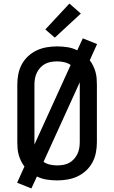

<svg xmlns="http://www.w3.org/2000/svg" viewBox="-20 -1003 640 1076"><path d="M156 53 76 21 117 -70Q106 -84 98 -100.5Q90 -117 85 -134.5Q80 -152 78.5 -170Q77 -188 77 -206V-529Q77 -558 82.5 -587Q88 -616 102 -642Q116 -668 137.5 -688Q159 -708 185.5 -720.5Q212 -733 241.5 -738Q271 -743 300 -743Q329 -743 358 -738.5Q387 -734 413 -721L444 -788L524 -756L483 -665Q494 -651 502 -634.5Q510 -618 515 -600.5Q520 -583 521.5 -565Q523 -547 523 -529V-206Q523 -177 517.5 -148Q512 -119 498 -93Q484 -67 462.5 -47Q441 -27 414.5 -14.5Q388 -2 358.5 3Q329 8 300 8Q271 8 242 3.5Q213 -1 187 -14ZM173 -193 376 -639Q360 -650 340 -654.5Q320 -659 300 -659Q283 -659 265.5 -656Q248 -653 233 -645Q218 -637 206 -624Q194 -611 186.5 -595.5Q179 -580 176 -563Q173 -546 173 -529ZM300 -76Q317 -76 334.5 -79Q352 -82 367 -90Q382 -98 394 -111Q406 -124 413.5 -139.5Q421 -155 424 -172Q427 -189 427 -206V-542L224 -96Q240 -85 260 -80.5Q280 -76 300 -76ZM287 -792 234 -838 369 -983 433 -927Z"/></svg>

Font: Iosevka Fixed Medium Extended
Style: Regular
Weight: 500
Width: 7
Monospace: yes
Designer: Belleve Invis
Foundry: Belleve Invis
Version: Version 24.1.1; ttfautohint (v1.8.4)